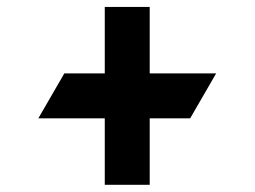

<svg xmlns="http://www.w3.org/2000/svg" viewBox="-20 -562 720 543"><path d="M276.3 -227.3V-39.4H403.4V-227.3H517.8L591.3 -354.4H403.4V-542.3H276.3V-354.4H161.9L88.4 -227.3Z"/></svg>

Font: Inter-Hewn
Style: Bold
Weight: 700
Designer: Rasmus Andersson
Foundry: rsms
Version: Version 3.012;git-f93a4a705